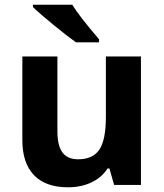

<svg xmlns="http://www.w3.org/2000/svg" viewBox="-20 -786 697 816"><path d="M120 -756V-766H287Q317 -717 401 -619V-606H303Q269 -630 210 -678Q151 -726 120 -756ZM75 -190V-546H224V-227Q224 -167 245.5 -138Q267 -109 312 -109Q375 -109 402.5 -150.5Q430 -192 430 -289V-546H579V0H465L445 -70H437Q413 -32 369 -11Q325 10 269 10Q174 10 124.5 -41.5Q75 -93 75 -190Z"/></svg>

Font: OpenSansMMV
Style: Bold
Weight: 700
Foundry: Ascender Corporation
Version: Version 4.001